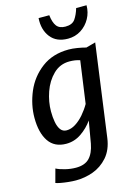

<svg xmlns="http://www.w3.org/2000/svg" viewBox="-151 -886 876 1214"><g transform="rotate(-15 287.0 -279.0)"><path d="M190.5 247.5Q169 247.5 142 244.8Q115 242 92.2 237.8Q69.5 233.5 59.5 229.5L83.5 141Q105.5 152.5 141 161.2Q176.5 170 211.5 170Q269.5 170 299.5 139Q329.5 108 341 47L366 -97.5Q335 -53.5 290 -22.8Q245 8 191.5 8Q114.5 8 76.5 -48.2Q38.5 -104.5 38.5 -202.5Q38.5 -287 74 -371.5Q109.5 -455 181.8 -509.5Q254 -564 358.5 -564Q384 -564 414.5 -559Q445 -554 471 -547L533 -564L450.5 40Q440.5 114.5 399 162Q358 208 303.2 227.8Q248.5 247.5 190.5 247.5ZM215.5 -73.5Q245 -73.5 274 -91.8Q303 -110 328.8 -139.8Q354.5 -169.5 374 -203.5L412.5 -479.5Q382 -490 344 -490Q282 -490 238 -447Q194 -404 172 -340.5Q150 -277 150 -214.5Q150 -176 156 -144Q162 -112 176.2 -92.8Q190.5 -73.5 215.5 -73.5ZM374 -631Q299 -631 260.5 -680.2Q222 -729.5 227 -805H297Q302.5 -756.5 320.5 -732.8Q338.5 -709 378 -709Q423 -709 442 -736.5Q461 -764 473 -805H541Q541 -758.5 519.2 -719Q497.5 -679.5 459.8 -655.2Q422 -631 374 -631Z"/></g></svg>

Font: Merriweather Sans Italic
Style: Regular
Weight: 400
Italic angle: -7.5°
Designer: Eben Sorkin
Foundry: Eben Sorkin
Version: Version 1.008; ttfautohint (v1.7.19-72a1) -l 8 -r 50 -G 200 